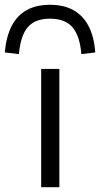

<svg xmlns="http://www.w3.org/2000/svg" viewBox="-53 -782 418 802"><path d="M119 0V-494H195V0ZM26 -556 -33 -563Q-27 -629 -4.5 -673Q18 -717 58 -739.5Q98 -762 156 -762Q214 -762 254 -739.5Q294 -717 317 -673Q340 -629 345 -563L287 -556Q280 -634 249 -669Q218 -704 156 -704Q94 -704 63.5 -669Q33 -634 26 -556Z"/></svg>

Font: Nunito Sans 7pt Expanded Light
Style: Regular
Weight: 300
Width: 7
Designer: Vernon Adams
Foundry: Vernon Adams
Version: Version 3.101;gftools[0.9.27]